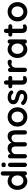

<svg xmlns="http://www.w3.org/2000/svg" viewBox="2294 -3074 790 5419"><g transform="rotate(-90 2689.5 -365.0)"><path d="M503 -740Q529 -740 546 -723Q563 -706 563 -679V-61Q563 -35 546 -17.5Q529 0 503 0Q477 0 460 -17.5Q443 -35 443 -61V-110L465 -101Q465 -88 451 -69.5Q437 -51 413 -33Q389 -15 356.5 -2.5Q324 10 286 10Q217 10 161 -25.5Q105 -61 72.5 -123.5Q40 -186 40 -267Q40 -349 72.5 -411.5Q105 -474 160 -509.5Q215 -545 282 -545Q325 -545 361 -532Q397 -519 423.5 -499Q450 -479 464.5 -458.5Q479 -438 479 -424L443 -411V-679Q443 -705 460 -722.5Q477 -740 503 -740ZM301 -100Q345 -100 378 -122Q411 -144 429.5 -182Q448 -220 448 -267Q448 -315 429.5 -353Q411 -391 378 -413Q345 -435 301 -435Q258 -435 225 -413Q192 -391 173.5 -353Q155 -315 155 -267Q155 -220 173.5 -182Q192 -144 225 -122Q258 -100 301 -100Z M806 -61Q806 -35 789 -17.5Q772 0 746 0Q720 0 703 -17.5Q686 -35 686 -61V-474Q686 -500 703 -517.5Q720 -535 746 -535Q772 -535 789 -517.5Q806 -500 806 -474ZM745 -600Q711 -600 697 -611Q683 -622 683 -650V-669Q683 -698 698.5 -708.5Q714 -719 746 -719Q781 -719 795 -708Q809 -697 809 -669V-650Q809 -621 794 -610.5Q779 -600 745 -600Z M1210 -545Q1290 -545 1328 -506.5Q1366 -468 1378 -407L1361 -416L1369 -432Q1381 -455 1406 -481.5Q1431 -508 1466.5 -526.5Q1502 -545 1546 -545Q1618 -545 1655.5 -514Q1693 -483 1707 -431.5Q1721 -380 1721 -317V-61Q1721 -35 1704 -17.5Q1687 0 1661 0Q1635 0 1618 -17.5Q1601 -35 1601 -61V-317Q1601 -350 1593 -376.5Q1585 -403 1564 -419Q1543 -435 1504 -435Q1466 -435 1439 -419Q1412 -403 1398.5 -376.5Q1385 -350 1385 -317V-61Q1385 -35 1368 -17.5Q1351 0 1325 0Q1299 0 1282 -17.5Q1265 -35 1265 -61V-317Q1265 -350 1257 -376.5Q1249 -403 1228 -419Q1207 -435 1168 -435Q1130 -435 1103 -419Q1076 -403 1062.5 -376.5Q1049 -350 1049 -317V-61Q1049 -35 1032 -17.5Q1015 0 989 0Q963 0 946 -17.5Q929 -35 929 -61V-474Q929 -500 946 -517.5Q963 -535 989 -535Q1015 -535 1032 -517.5Q1049 -500 1049 -474V-431L1034 -434Q1043 -451 1059 -470.5Q1075 -490 1098 -507Q1121 -524 1149 -534.5Q1177 -545 1210 -545Z M2370 -267Q2370 -185 2333.5 -122.5Q2297 -60 2235.5 -25Q2174 10 2098 10Q2022 10 1960.5 -25Q1899 -60 1862.5 -122.5Q1826 -185 1826 -267Q1826 -349 1862.5 -411.5Q1899 -474 1960.5 -509.5Q2022 -545 2098 -545Q2174 -545 2235.5 -509.5Q2297 -474 2333.5 -411.5Q2370 -349 2370 -267ZM2250 -267Q2250 -318 2229.5 -355.5Q2209 -393 2174.5 -414Q2140 -435 2098 -435Q2056 -435 2021.5 -414Q1987 -393 1966.5 -355.5Q1946 -318 1946 -267Q1946 -217 1966.5 -179.5Q1987 -142 2021.5 -121Q2056 -100 2098 -100Q2140 -100 2174.5 -121Q2209 -142 2229.5 -179.5Q2250 -217 2250 -267Z M2444 -83Q2434 -97 2435 -119Q2436 -141 2461 -157Q2477 -167 2495 -165.5Q2513 -164 2530 -147Q2559 -118 2591 -102Q2623 -86 2671 -86Q2686 -87 2704 -90.5Q2722 -94 2735.5 -106.5Q2749 -119 2749 -145Q2749 -167 2734 -180Q2719 -193 2694.5 -202Q2670 -211 2640 -219Q2609 -228 2576.5 -239Q2544 -250 2517 -267.5Q2490 -285 2473 -314Q2456 -343 2456 -387Q2456 -437 2484 -472Q2512 -507 2556.5 -526Q2601 -545 2650 -545Q2681 -545 2715 -537.5Q2749 -530 2780 -513.5Q2811 -497 2832 -470Q2843 -455 2845 -434Q2847 -413 2826 -396Q2811 -384 2791 -385.5Q2771 -387 2758 -399Q2741 -421 2712.5 -434Q2684 -447 2647 -447Q2632 -447 2614.5 -443.5Q2597 -440 2584 -428.5Q2571 -417 2571 -392Q2571 -369 2586 -355.5Q2601 -342 2626.5 -333.5Q2652 -325 2681 -317Q2711 -309 2742 -298Q2773 -287 2799 -269Q2825 -251 2841 -222.5Q2857 -194 2857 -150Q2857 -99 2827 -63Q2797 -27 2752 -8.5Q2707 10 2660 10Q2601 10 2542 -10.5Q2483 -31 2444 -83Z M2963 -525H3200Q3224 -525 3240 -509Q3256 -493 3256 -469Q3256 -446 3240 -430.5Q3224 -415 3200 -415H2963Q2939 -415 2923 -431Q2907 -447 2907 -471Q2907 -494 2923 -509.5Q2939 -525 2963 -525ZM3070 -650Q3096 -650 3112.5 -632.5Q3129 -615 3129 -589V-144Q3129 -130 3134.5 -121Q3140 -112 3149.5 -108Q3159 -104 3170 -104Q3182 -104 3192 -108.5Q3202 -113 3215 -113Q3229 -113 3240.5 -100Q3252 -87 3252 -64Q3252 -36 3221.5 -18Q3191 0 3156 0Q3135 0 3109.5 -3.5Q3084 -7 3061.5 -20.5Q3039 -34 3024 -62Q3009 -90 3009 -139V-589Q3009 -615 3026.5 -632.5Q3044 -650 3070 -650Z M3426 0Q3400 0 3383 -17.5Q3366 -35 3366 -61V-474Q3366 -500 3383 -517.5Q3400 -535 3426 -535Q3452 -535 3469 -517.5Q3486 -500 3486 -474V-380L3479 -447Q3490 -471 3507.5 -489.5Q3525 -508 3547 -520.5Q3569 -533 3594 -539Q3619 -545 3644 -545Q3674 -545 3694.5 -528Q3715 -511 3715 -488Q3715 -455 3698 -440.5Q3681 -426 3661 -426Q3642 -426 3626.5 -433Q3611 -440 3591 -440Q3573 -440 3554.5 -431.5Q3536 -423 3520.5 -405Q3505 -387 3495.5 -360.5Q3486 -334 3486 -298V-61Q3486 -35 3469 -17.5Q3452 0 3426 0Z M4226 -545Q4252 -545 4269 -528Q4286 -511 4286 -484V-61Q4286 -35 4269 -17.5Q4252 0 4226 0Q4200 0 4183 -17.5Q4166 -35 4166 -61V-110L4188 -101Q4188 -88 4174 -69.5Q4160 -51 4136 -33Q4112 -15 4079.5 -2.5Q4047 10 4009 10Q3940 10 3884 -25.5Q3828 -61 3795.5 -123.5Q3763 -186 3763 -267Q3763 -349 3795.5 -411.5Q3828 -474 3883 -509.5Q3938 -545 4005 -545Q4048 -545 4084 -532Q4120 -519 4146.5 -499Q4173 -479 4187.5 -458.5Q4202 -438 4202 -424L4166 -411V-484Q4166 -510 4183 -527.5Q4200 -545 4226 -545ZM4024 -100Q4068 -100 4101 -122Q4134 -144 4152.5 -182Q4171 -220 4171 -267Q4171 -315 4152.5 -353Q4134 -391 4101 -413Q4068 -435 4024 -435Q3981 -435 3948 -413Q3915 -391 3896.5 -353Q3878 -315 3878 -267Q3878 -220 3896.5 -182Q3915 -144 3948 -122Q3981 -100 4024 -100Z M4422 -525H4659Q4683 -525 4699 -509Q4715 -493 4715 -469Q4715 -446 4699 -430.5Q4683 -415 4659 -415H4422Q4398 -415 4382 -431Q4366 -447 4366 -471Q4366 -494 4382 -509.5Q4398 -525 4422 -525ZM4529 -650Q4555 -650 4571.5 -632.5Q4588 -615 4588 -589V-144Q4588 -130 4593.5 -121Q4599 -112 4608.5 -108Q4618 -104 4629 -104Q4641 -104 4651 -108.5Q4661 -113 4674 -113Q4688 -113 4699.5 -100Q4711 -87 4711 -64Q4711 -36 4680.5 -18Q4650 0 4615 0Q4594 0 4568.5 -3.5Q4543 -7 4520.5 -20.5Q4498 -34 4483 -62Q4468 -90 4468 -139V-589Q4468 -615 4485.5 -632.5Q4503 -650 4529 -650Z M5339 -267Q5339 -185 5302.5 -122.5Q5266 -60 5204.5 -25Q5143 10 5067 10Q4991 10 4929.5 -25Q4868 -60 4831.5 -122.5Q4795 -185 4795 -267Q4795 -349 4831.5 -411.5Q4868 -474 4929.5 -509.5Q4991 -545 5067 -545Q5143 -545 5204.5 -509.5Q5266 -474 5302.5 -411.5Q5339 -349 5339 -267ZM5219 -267Q5219 -318 5198.5 -355.5Q5178 -393 5143.5 -414Q5109 -435 5067 -435Q5025 -435 4990.5 -414Q4956 -393 4935.5 -355.5Q4915 -318 4915 -267Q4915 -217 4935.5 -179.5Q4956 -142 4990.5 -121Q5025 -100 5067 -100Q5109 -100 5143.5 -121Q5178 -142 5198.5 -179.5Q5219 -217 5219 -267Z"/></g></svg>

Font: zvoove
Style: Bold
Weight: 700
Designer: Vernon Adams (Nunito) & Andrew Paglinawan (Quicksand)
Foundry: zvoove
Version: Version 3.006